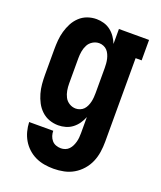

<svg xmlns="http://www.w3.org/2000/svg" viewBox="-139 -626 778 928"><g transform="rotate(20 250.0 -162.5)"><path d="M247 213Q223 213 199.5 209Q176 205 154.5 195Q133 185 115 168.5Q97 152 85 131.5Q73 111 67 88Q61 65 60 41H184Q184 54 188 66.5Q192 79 200.5 89Q209 99 221.5 103.5Q234 108 247 108Q258 108 269 104Q280 100 288 91.5Q296 83 301 72.5Q306 62 309 51Q312 40 313 28.5Q314 17 314 5V-77Q307 -59 296 -43Q285 -27 269.5 -15Q254 -3 235 2.5Q216 8 197 8Q173 8 150.5 0Q128 -8 110.5 -24.5Q93 -41 82 -62Q71 -83 64.5 -106Q58 -129 56 -152.5Q54 -176 54 -200V-330Q54 -354 56 -377.5Q58 -401 64.5 -424Q71 -447 82 -468Q93 -489 110.5 -505.5Q128 -522 150.5 -530Q173 -538 197 -538Q216 -538 235 -532.5Q254 -527 269.5 -515Q285 -503 296 -487Q307 -471 314 -453V-530H469V-425H438V5Q438 32 434 58.5Q430 85 419.5 109.5Q409 134 391 154.5Q373 175 350 188.5Q327 202 300.5 207.5Q274 213 247 213ZM249 -97Q260 -97 271 -101.5Q282 -106 289.5 -114Q297 -122 302 -133Q307 -144 309.5 -155Q312 -166 313 -177.5Q314 -189 314 -200V-330Q314 -341 313 -352.5Q312 -364 309.5 -375Q307 -386 302 -397Q297 -408 289.5 -416Q282 -424 271 -428.5Q260 -433 249 -433Q231 -433 215.5 -423.5Q200 -414 192 -398.5Q184 -383 181 -365.5Q178 -348 178 -330V-200Q178 -182 181 -164.5Q184 -147 192 -131.5Q200 -116 215.5 -106.5Q231 -97 249 -97Z"/></g></svg>

Font: Iosevka Slab Extrabold
Style: Regular
Weight: 800
Monospace: yes
Designer: Belleve Invis
Foundry: Belleve Invis
Version: Version 11.1.1; ttfautohint (v1.8.3)